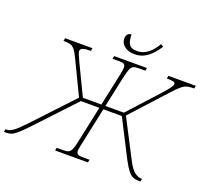

<svg xmlns="http://www.w3.org/2000/svg" viewBox="-201 -1076 1371 1259"><g transform="rotate(20 484.5 -446.5)"><path d="M-55 0 -51 -20H-39Q-22 -20 3 -38Q28 -56 75 -106L331 -379L219 -612Q200 -652 185.5 -669Q171 -686 153.5 -690Q136 -694 108 -694L112 -714H303L299 -694Q258 -694 242.5 -687.5Q227 -681 227 -666Q227 -658 232.5 -645Q238 -632 254 -597L355 -387H484L531 -606Q540 -645 540 -663Q540 -683 530 -688.5Q520 -694 496 -694H450L454 -714H683L679 -694H633Q609 -694 596 -688Q583 -682 575.5 -663.5Q568 -645 559 -606L512 -387H641L832 -597Q866 -635 877 -651.5Q888 -668 888 -676Q888 -687 874.5 -690.5Q861 -694 829 -694L833 -714H1024L1020 -694Q992 -694 973.5 -690Q955 -686 933.5 -668.5Q912 -651 876 -611L660 -374L799 -106Q825 -56 849.5 -38Q874 -20 894 -20H901L897 0H886Q864 0 846 -7Q828 -14 810 -36.5Q792 -59 768 -104L636 -362H507L453 -108Q449 -89 446 -74.5Q443 -60 443 -50Q443 -31 453.5 -25.5Q464 -20 489 -20H535L531 0H302L306 -20H352Q376 -20 388.5 -26Q401 -32 409 -51Q417 -70 425 -108L479 -362H350L108 -104Q65 -58 40.5 -36Q16 -14 -1 -7Q-18 0 -39 0ZM575 -771Q530 -771 503.5 -792.5Q477 -814 477 -845Q477 -861 485.5 -873.5Q494 -886 513 -886Q513 -840 528 -818Q543 -796 582 -796Q614 -796 639.5 -810.5Q665 -825 684.5 -847.5Q704 -870 717 -893L735 -881Q719 -856 696.5 -830.5Q674 -805 644 -788Q614 -771 575 -771Z"/></g></svg>

Font: Noto Serif Thin
Style: Italic
Weight: 100
Italic angle: -12°
Designer: Monotype Design Team
Foundry: Monotype Imaging Inc.
Version: Version 2.014; ttfautohint (v1.8.4.7-5d5b)